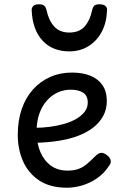

<svg xmlns="http://www.w3.org/2000/svg" viewBox="-20 -858 566 897"><path d="M293 19Q214 19 163 -15Q112 -49 87.5 -105Q63 -161 63 -228Q63 -295 81.5 -348.5Q100 -402 134 -440Q168 -478 214.5 -498.5Q261 -519 316 -519Q365 -519 401.5 -504.5Q438 -490 458.5 -460.5Q479 -431 479 -386Q479 -348 462.5 -317Q446 -286 416 -262.5Q386 -239 345 -223.5Q304 -208 253 -200Q202 -192 145 -191V-261Q178 -261 212.5 -265.5Q247 -270 279 -279Q311 -288 336 -302.5Q361 -317 375.5 -336Q390 -355 390 -379Q390 -411 368.5 -425Q347 -439 311 -439Q278 -439 249.5 -426Q221 -413 198.5 -387.5Q176 -362 163.5 -326Q151 -290 151 -244Q151 -189 168.5 -148Q186 -107 218 -84Q250 -61 295 -61Q325 -61 346 -68.5Q367 -76 385.5 -91.5Q404 -107 426 -129Q441 -144 453.5 -144Q466 -144 480 -133Q494 -122 497 -109.5Q500 -97 490 -84Q465 -46 431 -23.5Q397 -1 361.5 9Q326 19 293 19ZM304 -618Q225 -618 178.5 -668.5Q132 -719 128 -809Q127 -821 135 -829.5Q143 -838 162 -838Q181 -838 188 -830Q195 -822 198 -809Q207 -764 232.5 -735Q258 -706 304 -706Q351 -706 376 -735Q401 -764 410 -809Q413 -823 419.5 -830.5Q426 -838 445 -838Q464 -838 473 -829.5Q482 -821 480 -809Q478 -752 455 -709Q432 -666 393 -642Q354 -618 304 -618Z"/></svg>

Font: Playwrite BR
Style: Regular
Weight: 400
Designer: Veronika Burian, José Scaglione
Foundry: TypeTogether
Version: Version 1.002